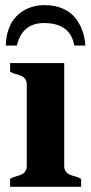

<svg xmlns="http://www.w3.org/2000/svg" viewBox="-20 -723 353 743"><path d="M228.5 -80.1Q228.5 -55.7 252 -46.4Q261.7 -42.5 272.9 -39.8Q284.2 -37.1 293.9 -30.8V0H19V-30.8Q28.3 -37.1 39.6 -39.8Q50.8 -42.5 60.5 -46.4Q83.5 -55.7 83.5 -80.1V-396Q83.5 -420.9 60.5 -430.2Q50.8 -434.1 39.6 -436.8Q28.3 -439.5 19 -445.8V-479H228.5ZM150.4 -633.8Q65.9 -633.8 45.4 -546.9H2.4Q5.9 -653.8 87.9 -690.4Q115.7 -703.1 150.1 -703.1Q184.6 -703.1 208.3 -695.3Q231.9 -687.5 249 -674.8Q266.1 -662.1 277.6 -645.5Q289.1 -628.9 295.9 -611.3Q308.1 -582.5 310.5 -546.9H267.6Q252 -633.8 150.4 -633.8Z"/></svg>

Font: Stardos Stencil
Style: Bold
Weight: 700
Designer: vernon adams
Foundry: vernon adams
Version: Version 1.000